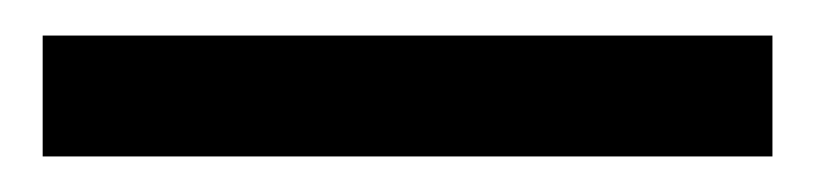

<svg xmlns="http://www.w3.org/2000/svg" viewBox="-20 -8 470 108"><path d="M414.5 80H4V12H414.5Z"/></svg>

Font: Lucymar Sans
Style: Bold
Weight: 700
Foundry: The League of Moveable Type (original font) / Main changes by Cristiano Sobral with portions from Mirco Monsees
Version: Version 2.001;August 30, 2020;FontCreator 13.0.0.2681 64-bit